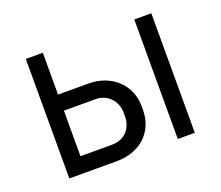

<svg xmlns="http://www.w3.org/2000/svg" viewBox="-93 -652 902 785"><g transform="rotate(-20 358.0 -260.0)"><path d="M85 0H292C395 0 464 -66 464 -161V-177C464 -270 391 -338 292 -338H159V-520H85ZM557 0H631V-520H557ZM159 -70V-268H297C348 -268 386 -229 386 -175V-163C386 -107 350 -70 297 -70Z"/></g></svg>

Font: Fixel Text Regular
Style: Regular
Weight: 400
Width: 4
Designer: AlfaBravo + MacPaw
Foundry: Kyrylo Tkachov, Marchela Mozhyna, Serhii Makarenko, Maria Weinstein, Zakhar Kryvoshyya
Version: Version 1.211